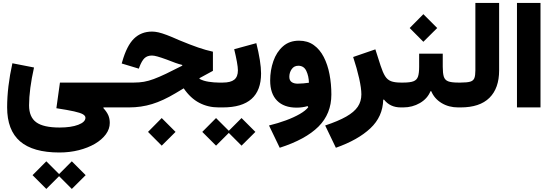

<svg xmlns="http://www.w3.org/2000/svg" viewBox="-20 -720 3704 1287"><path d="M198.2 454.1 290.5 361.3 376 446.8 461.4 361.3 554.2 454.1 461.4 546.4 376 460.9 290.5 546.4ZM673.3 4.9Q696.3 30.3 706.1 53Q715.8 75.7 715.8 104Q715.8 144.5 689.5 180.4Q663.1 216.3 616.5 243.7Q569.8 271 508.5 286.6Q447.3 302.2 377.9 302.2Q201.2 302.2 114.5 227.5Q27.8 152.8 27.8 -0.5Q27.8 -137.2 63 -295.9L208 -267.6Q191.9 -195.8 183.3 -131.1Q174.8 -66.4 174.8 -14.2Q174.8 64.5 222.9 99.6Q271 134.8 379.9 134.8Q456.1 134.8 504.4 116.5Q552.7 98.1 552.7 69.3Q552.7 56.2 535.9 46.1Q519 36.1 476.6 26.6Q434.1 17.1 357.9 5.4L381.8 -166.5H764.6V0H673.3Z M972.2 164.1 1064 71.3 1156.7 164.1 1064 256.3ZM999.5 -508.3Q1018.6 -508.3 1041.5 -503.2Q1064.5 -498 1098.1 -485.4Q1131.8 -472.7 1182.1 -450.2Q1257.8 -418.9 1308.8 -401.4Q1359.9 -383.8 1407.2 -373.5V-245.1L1317.4 -196.3V-191.4Q1343.3 -177.2 1379.4 -171.9Q1415.5 -166.5 1445.3 -166.5H1457.5V0H1444.8Q1374.5 0 1315.7 -30.8Q1256.8 -61.5 1211.4 -127.9L1156.7 -95.2Q1072.8 -44.9 999.5 -22.5Q926.3 0 844.7 0H764.6Q752.9 0 747.6 -19.3Q742.2 -38.6 742.2 -84Q742.2 -128.9 747.6 -147.7Q752.9 -166.5 764.6 -166.5H877.9Q914.1 -166.5 944.8 -171.9Q975.6 -177.2 1010.5 -190.2Q1045.4 -203.1 1092.8 -225.6L1201.7 -279.8V-284.7Q1179.7 -290 1155 -298.8Q1130.4 -307.6 1097.2 -320.8Q1058.1 -335 1035.4 -341.3Q1012.7 -347.7 998.5 -347.7Q967.3 -347.7 948.7 -330.1Q930.2 -312.5 914.6 -271L910.6 -259.8L795.9 -294.4L799.3 -306.2Q829.6 -413.6 877.9 -460.9Q926.3 -508.3 999.5 -508.3Z M1698.2 -430.7Q1713.4 -370.1 1721.7 -318.1Q1730 -266.1 1730 -227.5Q1730 0 1474.1 0H1457.5Q1435.1 0 1435.1 -84Q1435.1 -166.5 1457.5 -166.5H1474.1Q1525.9 -166.5 1550.3 -186Q1574.7 -205.6 1574.7 -248.5Q1574.7 -268.6 1568.1 -305.4Q1561.5 -342.3 1549.8 -390.1ZM1335.9 164.1 1428.2 71.3 1513.7 156.7 1599.1 71.3 1691.9 164.1 1599.1 256.3 1513.7 170.9 1428.2 256.3Z M2046.4 -1.5 2042 -8.8Q2025.9 -3.9 2006.6 -1.2Q1987.3 1.5 1968.8 1.5Q1883.3 1.5 1837.2 -45.4Q1791 -92.3 1791 -180.2Q1791 -249 1812.3 -310.1Q1833.5 -371.1 1876.5 -409.2Q1919.4 -447.3 1984.4 -447.3Q2042 -447.3 2083 -418Q2124 -388.7 2150.1 -337.9Q2176.3 -287.1 2188.7 -222.4Q2201.2 -157.7 2201.2 -86.4Q2201.2 42.5 2114.7 128.7Q2028.3 214.8 1855 270.5L1783.2 121.1Q1843.3 106.4 1896.7 86.7Q1950.2 66.9 1989.5 44.2Q2028.8 21.5 2046.4 -1.5ZM2050.8 -165.5Q2049.8 -209.5 2033.4 -244.4Q2017.1 -279.3 1979.5 -279.3Q1951.2 -279.3 1935.3 -256.6Q1919.4 -233.9 1919.4 -205.1Q1919.4 -181.2 1934.6 -170.2Q1949.7 -159.2 1975.6 -159.2Q1995.1 -159.2 2013.9 -161.1Q2032.7 -163.1 2050.8 -165.5Z M2347.2 -337.9 2496.1 -389.2 2531.2 -279.8Q2545.9 -234.4 2561.3 -209.7Q2576.7 -185.1 2601.1 -175.8Q2625.5 -166.5 2666.5 -166.5H2667V0H2666.5Q2594.7 0 2553.7 -52.7L2548.8 -51.3Q2545.9 62 2462.6 140.1Q2379.4 218.3 2231.4 270.5L2159.7 121.1Q2247.6 91.8 2300.8 61.5Q2354 31.2 2378.2 -4.6Q2402.3 -40.5 2402.3 -87.4Q2402.3 -127.9 2387.5 -194.6Q2372.6 -261.2 2347.2 -337.9Z M2947.8 -272.5Q2947.8 -229.5 2954.8 -206.5Q2961.9 -183.6 2983.9 -175Q3005.9 -166.5 3051.3 -166.5H3067.9V0H3050.3Q2988.3 0 2939.9 -29.3Q2891.6 -58.6 2870.6 -108.9H2865.7Q2845.2 -58.6 2794.7 -29.3Q2744.1 0 2683.6 0H2667Q2654.8 0 2649.7 -19.8Q2644.5 -39.6 2644.5 -84Q2644.5 -127.9 2649.7 -147.2Q2654.8 -166.5 2667 -166.5H2683.6Q2729 -166.5 2751.7 -175.3Q2774.4 -184.1 2782 -207Q2789.6 -230 2789.6 -272.5V-360.4H2947.8ZM2726.1 -532.2 2817.9 -625 2910.6 -532.2 2817.9 -439.9Z M3067.9 -166.5Q3110.8 -166.5 3131.8 -172.6Q3152.8 -178.7 3159.7 -196.3Q3166.5 -213.9 3166.5 -248V-700.2H3325.7V-248Q3325.7 -128.4 3260.7 -64.2Q3195.8 0 3067.9 0Q3057.6 0 3051.3 -16.8Q3044.9 -33.7 3044.9 -84Q3044.9 -133.8 3051.3 -150.1Q3057.6 -166.5 3067.9 -166.5Z M3603 0H3445.3V-700.2H3603Z"/></svg>

Font: Estedad-FD ExtraBold
Style: Regular
Weight: 800
Designer: Amin Abedi
Version: Version 7.3